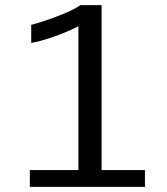

<svg xmlns="http://www.w3.org/2000/svg" viewBox="-20 -731 655 751"><path d="M96.7 0V-65.9H286.6V-628.4Q259.3 -613.8 223.1 -599.6Q187 -585.4 154.1 -575.7Q121.1 -565.9 102.1 -563V-633.8Q118.2 -637.7 144.5 -646.2Q170.9 -654.8 200.2 -665.8Q229.5 -676.8 254.9 -688.7Q280.3 -700.7 294.9 -710.9H377.4V-65.9H546.9V0Z"/></svg>

Font: Comme
Style: Regular
Weight: 400
Designer: Vernon Adams
Foundry: Vernon Adams
Version: Version 1.000;gftools[0.9.27]